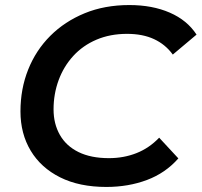

<svg xmlns="http://www.w3.org/2000/svg" viewBox="-20 -730 798 760"><path d="M401 10Q294 10 218 -28Q142 -66 101.5 -133.5Q61 -201 61 -289Q61 -378 91.5 -454.5Q122 -531 179 -588Q236 -645 315 -677.5Q394 -710 492 -710Q583 -710 652 -680Q721 -650 758 -593L664 -514Q635 -554 590 -575Q545 -596 483 -596Q416 -596 362 -573Q308 -550 270 -508.5Q232 -467 212 -412.5Q192 -358 192 -297Q192 -240 217 -196Q242 -152 291 -128Q340 -104 411 -104Q470 -104 520.5 -124Q571 -144 610 -185L686 -103Q635 -45 561.5 -17.5Q488 10 401 10Z"/></svg>

Font: MOST Montserrat SemiBold
Style: Italic
Weight: 600
Italic angle: -11.3°
Designer: Julieta Ulanovsky
Foundry: Julieta Ulanovsky
Version: Version 8.000;March 11, 2024;FontCreator 15.0.0.2926 64-bit